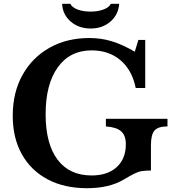

<svg xmlns="http://www.w3.org/2000/svg" viewBox="-20 -980 916 1010"><path d="M438 10Q318 10 230.5 -36.5Q143 -83 95 -168.5Q47 -254 47 -371Q47 -493 98 -585Q149 -677 240 -728.5Q331 -780 450 -780Q512 -780 568 -763Q624 -746 689 -708L708 -770H744V-517H694Q675 -611 614 -663Q553 -715 462 -715Q348 -715 284 -626Q220 -537 220 -379Q220 -224 282.5 -140.5Q345 -57 462 -57Q546 -57 594 -101Q642 -145 642 -221Q642 -267 617.5 -289Q593 -311 537 -315V-355H861V-315Q812 -315 793 -293.5Q774 -272 774 -216V-83Q745 -83 726.5 -80Q708 -77 687.5 -67Q667 -57 630 -35Q554 10 438 10ZM563 -960H607Q603 -903 561 -866.5Q519 -830 457 -830Q394 -830 351.5 -867Q309 -904 307 -960H350Q359 -941 388 -930Q417 -919 456 -919Q495 -919 524.5 -930Q554 -941 563 -960Z"/></svg>

Font: Libre Baskerville
Style: Bold
Weight: 700
Designer: Pablo Impallari, Rodrigo Fuenzalida
Foundry: Pablo Impallari, Rodrigo Fuenzalida
Version: Version 1.051; ttfautohint (v1.8.4.7-5d5b)